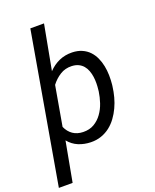

<svg xmlns="http://www.w3.org/2000/svg" viewBox="-177 -859 936 1159"><g transform="rotate(-20 291.5 -279.0)"><path d="M509.3 -261.2Q505.4 -229 496.6 -196Q487.8 -163.1 473.6 -132.8Q459.5 -102.5 440.2 -76.2Q420.9 -49.8 396 -30.3Q371.1 -10.7 339.8 0.2Q308.6 11.2 271.5 10.3Q230 9.3 193.8 -5.6Q157.7 -20.5 131.3 -52.7L84 203.1H-4.4L163.1 -760.7H251L197.3 -473.1Q228 -505.4 266.1 -522.2Q304.2 -539.1 350.1 -538.1Q385.7 -537.1 412.6 -525.1Q439.5 -513.2 458.3 -493.4Q477.1 -473.6 489 -447.5Q501 -421.4 506.8 -392.1Q512.7 -362.8 513.2 -331.8Q513.7 -300.8 510.7 -271.5ZM421.9 -272Q424.3 -291.5 424.6 -313Q424.8 -334.5 421.9 -355.2Q418.9 -376 411.9 -395Q404.8 -414.1 392.6 -428.5Q380.4 -442.9 362.3 -451.7Q344.2 -460.4 319.3 -461.4Q277.3 -462.9 244.4 -442.1Q211.4 -421.4 187 -389.2L142.6 -135.3Q157.7 -101.1 184.6 -82.8Q211.4 -64.5 249.5 -63.5Q290.5 -62.5 320.6 -80.3Q350.6 -98.1 371.3 -127Q392.1 -155.8 404.1 -191.4Q416 -227.1 420.9 -261.7Z"/></g></svg>

Font: TypoPRO Roboto Mono
Style: Italic
Weight: 400
Designer: Google
Version: Version 2.000986; 2015; ttfautohint (v1.3)